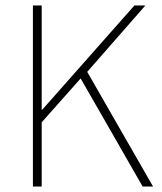

<svg xmlns="http://www.w3.org/2000/svg" viewBox="-20 -680 590 700"><path d="M100 0V-660H132V-280H134L470 -660H510L298 -418L538 0H500L274 -394L132 -234V0Z"/></svg>

Font: Source Sans 3 Variable
Style: Regular
Weight: 200
Designer: Paul D. Hunt
Foundry: Adobe Systems Incorporated
Version: Version 3.026